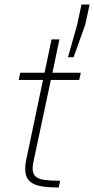

<svg xmlns="http://www.w3.org/2000/svg" viewBox="-20 -833 418 853"><path d="M241 0Q204 0 176 -3.5Q148 -7 129.5 -16Q111 -25 101.5 -41Q92 -57 92 -83Q92 -90 92.5 -97Q93 -104 94.5 -112.5Q96 -121 98 -130L171 -478H63L70 -510H178L209 -658H244L213 -510H339L332 -478H206L128 -112Q127 -107 126.5 -102.5Q126 -98 125.5 -93.5Q125 -89 125 -85Q125 -60 138.5 -48.5Q152 -37 179 -33.5Q206 -30 247 -30ZM282 -579 323 -724 342 -813H378L359 -724L307 -579Z"/></svg>

Font: Saira Thin Thin
Style: Italic
Weight: 250
Italic angle: -12°
Version: Version 1.101